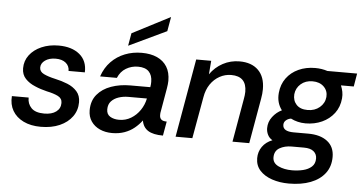

<svg xmlns="http://www.w3.org/2000/svg" viewBox="-60 -864 2295 1210"><g transform="rotate(5 1087.0 -258.5)"><path d="M217 12Q153 12 107 -10.5Q61 -33 38 -72.5Q15 -112 19 -165H125Q124 -126 149.5 -99.5Q175 -73 231 -73Q279 -73 306.5 -93.5Q334 -114 334 -149Q334 -178 307 -191.5Q280 -205 236 -214Q216 -219 197 -225Q178 -231 160 -239Q123 -254 98.5 -280Q74 -306 74 -346Q74 -393 101.5 -429.5Q129 -466 177 -487Q225 -508 285 -508Q369 -508 418 -467.5Q467 -427 464 -354H361Q361 -386 337.5 -405Q314 -424 274 -424Q233 -424 207 -405.5Q181 -387 181 -360Q181 -334 208.5 -320.5Q236 -307 281 -297Q323 -288 360 -273Q397 -258 420.5 -231.5Q444 -205 444 -163Q444 -112 415.5 -72.5Q387 -33 336 -10.5Q285 12 217 12Z M668 12Q625 12 590.5 -3.5Q556 -19 535.5 -48.5Q515 -78 515 -119Q515 -179 548 -218.5Q581 -258 636 -277.5Q691 -297 756 -297H883Q885 -308 885.5 -316Q886 -324 886 -331Q886 -373 863.5 -396Q841 -419 795 -419Q754 -419 719.5 -398.5Q685 -378 668 -337H562Q581 -393 618 -431Q655 -469 704.5 -488.5Q754 -508 811 -508Q868 -508 908.5 -489.5Q949 -471 971 -435.5Q993 -400 993 -347Q993 -335 991.5 -324Q990 -313 988 -299L963 -155Q961 -148 960.5 -140.5Q960 -133 960 -127Q960 -109 970.5 -99.5Q981 -90 1005 -90L989 0Q927 0 894.5 -20.5Q862 -41 855 -84Q835 -57 808 -35Q781 -13 746 -0.5Q711 12 668 12ZM705 -75Q746 -75 780 -95.5Q814 -116 837 -150Q860 -184 868 -224H750Q718 -224 689.5 -214.5Q661 -205 643 -185.5Q625 -166 625 -134Q625 -103 648 -89Q671 -75 705 -75ZM721 -545 735 -625 975 -749 959 -658Z M1069 0 1156 -496H1251L1244 -410Q1276 -456 1324.5 -482Q1373 -508 1430 -508Q1506 -508 1548.5 -466Q1591 -424 1591 -346Q1591 -332 1589.5 -316.5Q1588 -301 1585 -285L1535 0H1429L1477 -275Q1479 -285 1480.5 -298Q1482 -311 1482 -320Q1482 -418 1385 -418Q1346 -418 1311.5 -399Q1277 -380 1253.5 -345.5Q1230 -311 1222 -263L1175 0Z M1805 232Q1747 232 1698.5 215.5Q1650 199 1621.5 167.5Q1593 136 1593 90Q1593 49 1615.5 17Q1638 -15 1679 -31Q1659 -42 1649 -62Q1639 -82 1639 -104Q1639 -144 1663.5 -176Q1688 -208 1722 -224Q1705 -246 1697.5 -273Q1690 -300 1693 -332Q1698 -386 1727 -425.5Q1756 -465 1803 -486.5Q1850 -508 1908 -508Q1950 -508 1986 -496H2174L2160 -413H2079Q2087 -394 2091 -374Q2095 -354 2093 -332Q2088 -277 2058 -237.5Q2028 -198 1981 -176.5Q1934 -155 1877 -155Q1851 -155 1827 -161Q1803 -167 1784 -177Q1765 -174 1752 -162.5Q1739 -151 1739 -134Q1739 -92 1808 -92H1900Q1977 -92 2021.5 -57.5Q2066 -23 2066 41Q2066 102 2033.5 144.5Q2001 187 1942.5 209.5Q1884 232 1805 232ZM1818 147Q1855 147 1888 139Q1921 131 1942 112Q1963 93 1963 60Q1963 32 1942.5 15Q1922 -2 1881 -2H1803Q1759 -2 1727 16.5Q1695 35 1695 76Q1695 112 1731.5 129.5Q1768 147 1818 147ZM1883 -240Q1928 -240 1959 -266Q1990 -292 1994 -332Q1997 -371 1970.5 -397Q1944 -423 1899 -423Q1854 -423 1824.5 -397Q1795 -371 1791 -332Q1788 -292 1812 -266Q1836 -240 1883 -240Z"/></g></svg>

Font: Rethink Sans Medium
Style: Italic
Weight: 500
Italic angle: -10°
Designer: The Rethink Sans project authors (Hans Thiessen). DM Sans designed by Colophon Foundry.
Foundry: Rethink Communications LLC
Version: Version 1.001